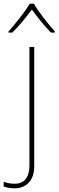

<svg xmlns="http://www.w3.org/2000/svg" viewBox="-70 -783 318 1043"><path d="M-50 230V204Q-26 215 11 215Q50 215 70 189Q90 163 90 116V-528H116V120Q116 178 86 209Q56 240 11 240Q-23 240 -50 230ZM228 -612V-606H207Q162 -651 103 -731Q50 -659 -3 -606H-24V-612Q6 -645 40.5 -689.5Q75 -734 92 -763H114Q131 -733 165 -688.5Q199 -644 228 -612Z"/></svg>

Font: Noto Sans UI Thin
Style: Regular
Weight: 250
Designer: Monotype Design Team
Foundry: Monotype Imaging Inc.
Version: Version 1.001